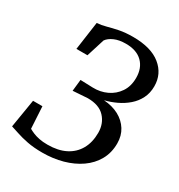

<svg xmlns="http://www.w3.org/2000/svg" viewBox="-179 -871 933 1001"><g transform="rotate(30 288.0 -371.0)"><path d="M221.5 8.5Q170.5 8.5 131 0.8Q91.5 -7 63.2 -16.8Q35 -26.5 17.5 -31.5L45.5 -201.5H102L109.5 -70Q121.5 -63 137 -56.5Q152.5 -50 174 -45.5Q195.5 -41 224.5 -41Q288 -41 332.2 -63.5Q376.5 -86 400 -127.8Q423.5 -169.5 423.5 -226.5Q423.5 -282 389.2 -319Q355 -356 286 -356L198 -350L205.5 -419.5L280 -417Q325.5 -415.5 364.5 -433.8Q403.5 -452 427.5 -487.5Q451.5 -523 451.5 -573.5Q451.5 -632.5 416.5 -667Q381.5 -701.5 316.5 -701.5Q276 -701.5 247.8 -689Q219.5 -676.5 206.5 -657.5L172.5 -549H106L130 -719Q156 -720.5 184.8 -728.5Q213.5 -736.5 249.2 -743.8Q285 -751 331.5 -751Q440 -751 497.8 -704.2Q555.5 -657.5 555.5 -583Q555.5 -542 539.2 -509.8Q523 -477.5 495.2 -453.5Q467.5 -429.5 433.5 -413.5Q399.5 -397.5 364.5 -389Q416 -385.5 454.8 -364.8Q493.5 -344 515.2 -309.2Q537 -274.5 537 -228.5Q537 -172 512.2 -128Q487.5 -84 443.8 -53.5Q400 -23 343 -7.2Q286 8.5 221.5 8.5Z"/></g></svg>

Font: Merriweather 28pt
Style: Italic
Weight: 400
Italic angle: -7.8°
Version: Version 2.101